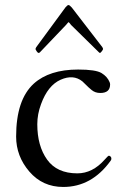

<svg xmlns="http://www.w3.org/2000/svg" viewBox="-20 -729 496 762"><path d="M417 -394Q417 -360 378 -360Q358 -360 344 -371.5Q330 -383 322.5 -391Q315 -399 307 -406Q271 -435 220.5 -412.5Q170 -390 143 -316Q128 -276 128 -236Q128 -150 167 -95.5Q206 -41 287 -41Q347 -41 395 -95Q409 -111 412 -111Q415 -111 418.5 -108Q422 -105 422 -99.5Q422 -94 419 -91Q344 13 231 13Q149 13 96.5 -48Q44 -109 44 -187Q44 -333 114 -397Q176 -453 290 -453Q360 -453 383 -439Q406 -425 415 -403Q417 -398 417 -394ZM262 -630Q261 -632 257 -636.5Q253 -641 252 -641Q251 -641 247.5 -636.5Q244 -632 242 -630L138 -521Q136 -519 133 -519Q130 -519 125.5 -525.5Q121 -532 121 -534.5Q121 -537 124 -542L240 -700Q243 -703 246 -706Q249 -709 252 -709Q256 -709 265 -699L386 -542Q389 -537 389 -534.5Q389 -532 384 -525.5Q379 -519 377 -519Q375 -519 373 -521Z"/></svg>

Font: Cardo
Style: Regular
Weight: 400
Designer: David J. Perry
Foundry: David J. Perry
Version: Version 1.0451